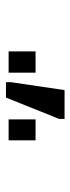

<svg xmlns="http://www.w3.org/2000/svg" viewBox="182 -1004 235 640"><g transform="rotate(90 300.0 -684.5)"><path d="M254.4 -586.4V-602.5L280.8 -781.7H377V-763.7L305.7 -586.4ZM378.4 -595.2V-685.1H448.2V-595.2ZM151.9 -595.2V-685.1H222.7V-595.2Z"/></g></svg>

Font: Cousine
Style: Regular
Weight: 400
Monospace: yes
Designer: Steve Matteson
Foundry: Ascender Corporation
Version: Version 1.20